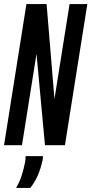

<svg xmlns="http://www.w3.org/2000/svg" viewBox="-33 -720 453 952"><path d="M-13 0 98 -700H198L237 -229L312 -700H400L289 0H190L148 -453L76 0ZM94 54H180Q180 62 178 75Q169 116 154.5 149.5Q140 183 117 212H47Q66 178 75.5 147Q85 116 91 86Q94 70 94 54Z"/></svg>

Font: Georama Extra Condensed SemiBold
Style: Italic
Weight: 600
Width: 2
Italic angle: -9°
Designer: Jean-Baptiste Levee
Foundry: Production Type
Version: Version 1.000